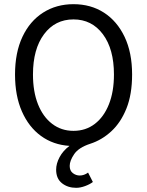

<svg xmlns="http://www.w3.org/2000/svg" viewBox="-20 -688 704 920"><path d="M345 212Q305 212 277 190Q249 168 249 125Q249 96 265.5 65Q282 34 313 11Q235 6 176.5 -36.5Q118 -79 85 -154Q52 -229 52 -331Q52 -436 87.5 -511.5Q123 -587 186.5 -627.5Q250 -668 332 -668Q415 -668 478 -627.5Q541 -587 577 -511.5Q613 -436 613 -331Q613 -236 586 -168.5Q559 -101 513.5 -59Q468 -17 412 1Q357 19 335.5 50.5Q314 82 314 107Q314 130 329 141.5Q344 153 362 153Q383 153 402 139L425 184Q411 195 388 203.5Q365 212 345 212ZM332 -61Q391 -61 434.5 -94.5Q478 -128 502 -188.5Q526 -249 526 -331Q526 -453 473 -524Q420 -595 332 -595Q244 -595 191 -524Q138 -453 138 -331Q138 -249 162 -188.5Q186 -128 230 -94.5Q274 -61 332 -61Z"/></svg>

Font: .
Style: 
Weight: 400
Designer: Paul D. Hunt, Dalton Maag
Foundry: Dalton Maag Ltd
Version: Version 1.200